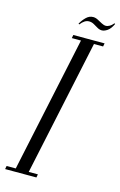

<svg xmlns="http://www.w3.org/2000/svg" viewBox="-183 -859 572 912"><g transform="rotate(15 103.0 -403.0)"><path d="M-59.9 0 -56.9 -16H-11.9L130.1 -683H85.1L88.1 -699H241.9L238.9 -683H193.9L51.9 -16H96.9L93.9 0ZM266.6 -801 262.6 -803.2Q253.4 -791.6 243.3 -786.3Q233.2 -781 226.9 -781Q215.9 -781 204.8 -787.1Q193.6 -793.1 181.6 -799.5Q169.6 -805.9 157.8 -805.9Q138.1 -805.9 122.7 -790.2Q107.2 -774.5 98.1 -757.1L102.4 -754.9Q112.2 -767.5 122.4 -774.2Q132.5 -780.9 144.5 -780.9Q157 -780.9 168.1 -774.6Q179.2 -768.4 190.2 -761.8Q201.2 -755.2 212.9 -755.2Q225.1 -755.2 239.9 -765.3Q254.6 -775.4 266.6 -801Z"/></g></svg>

Font: Emberly Black
Style: Italic
Weight: 900
Italic angle: -12°
Designer: Rajesh Rajput
Foundry: Rajesh Rajput
Version: Version 1.000